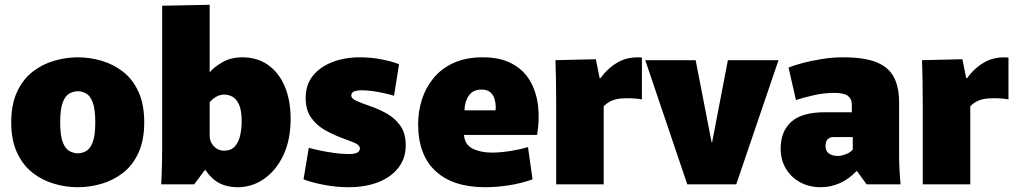

<svg xmlns="http://www.w3.org/2000/svg" viewBox="-20 -772 4260 804"><path d="M306 12Q256 12 206.5 -2.5Q157 -17 116.5 -48.5Q76 -80 51.5 -132.5Q27 -185 27 -260Q27 -335 51.5 -387.5Q76 -440 116.5 -471.5Q157 -503 206.5 -517.5Q256 -532 306 -532Q356 -532 405.5 -517.5Q455 -503 495.5 -471.5Q536 -440 560 -387.5Q584 -335 584 -260Q584 -185 560 -132.5Q536 -80 495.5 -48.5Q455 -17 405.5 -2.5Q356 12 306 12ZM306 -130Q323 -130 340 -139Q357 -148 368 -176Q379 -204 379 -260Q379 -316 368 -344Q357 -372 340 -381Q323 -390 306 -390Q289 -390 271.5 -381Q254 -372 243 -344Q232 -316 232 -260Q232 -204 243 -176Q254 -148 271.5 -139Q289 -130 306 -130Z M975 12Q932 12 899.5 -4.5Q867 -21 840 -60H838L793 0H655Q656 -17 657 -42.5Q658 -68 658.5 -96.5Q659 -125 659 -149.5Q659 -174 659 -189V-748L858 -752V-471H860Q876 -491 911.5 -511.5Q947 -532 995 -532Q1057 -532 1102.5 -500Q1148 -468 1172.5 -410Q1197 -352 1197 -274Q1197 -187 1167 -123Q1137 -59 1086.5 -23.5Q1036 12 975 12ZM918 -141Q947 -141 963 -158.5Q979 -176 985.5 -204Q992 -232 992 -264Q992 -311 980.5 -335Q969 -359 952.5 -367.5Q936 -376 920 -376Q901 -376 884 -366Q867 -356 858 -343V-202Q858 -178 875.5 -159.5Q893 -141 918 -141Z M1438 12Q1389 12 1336.5 2Q1284 -8 1251 -21L1273 -153Q1291 -148 1319 -142Q1347 -136 1379 -131.5Q1411 -127 1440 -127Q1467 -127 1477 -133.5Q1487 -140 1487 -150Q1487 -165 1462.5 -175Q1438 -185 1405 -197Q1373 -209 1339.5 -228Q1306 -247 1283 -279Q1260 -311 1260 -362Q1260 -417 1290 -454.5Q1320 -492 1371.5 -512Q1423 -532 1487 -532Q1534 -532 1577.5 -523.5Q1621 -515 1651 -503L1630 -371Q1614 -376 1590 -381.5Q1566 -387 1540.5 -390.5Q1515 -394 1494 -394Q1477 -394 1464 -389.5Q1451 -385 1451 -372Q1451 -359 1474 -349Q1497 -339 1529 -328Q1562 -317 1597 -298Q1632 -279 1655.5 -247Q1679 -215 1679 -163Q1679 -110 1649 -70.5Q1619 -31 1565 -9.5Q1511 12 1438 12Z M2012 12Q1877 12 1804 -55.5Q1731 -123 1731 -252Q1731 -305 1746.5 -354.5Q1762 -404 1795 -444.5Q1828 -485 1879.5 -508.5Q1931 -532 2002 -532Q2075 -532 2124 -505.5Q2173 -479 2199.5 -433.5Q2226 -388 2233 -329.5Q2240 -271 2229 -207H1923Q1926 -166 1959.5 -149.5Q1993 -133 2040 -133Q2075 -133 2116 -139.5Q2157 -146 2191 -156L2210 -21Q2163 -4 2110.5 4Q2058 12 2012 12ZM1996 -397Q1961 -397 1943.5 -372Q1926 -347 1925 -310H2055Q2056 -315 2056 -322Q2056 -339 2051.5 -356Q2047 -373 2034 -385Q2021 -397 1996 -397Z M2309 0V-343Q2309 -402 2308 -443Q2307 -484 2306 -520L2475 -524L2491 -445H2495Q2524 -486 2567 -511Q2610 -536 2668 -531V-356Q2625 -363 2580.5 -359.5Q2536 -356 2508 -327V0Z M2682 -520H2893L2960 -176H2962L3028 -520H3240L3063 0H2858Z M3417 12Q3368 12 3330 -9Q3292 -30 3270.5 -66.5Q3249 -103 3249 -149Q3249 -222 3293.5 -262Q3338 -302 3435 -302H3547V-336Q3547 -358 3530.5 -370.5Q3514 -383 3474 -383Q3430 -383 3386.5 -373Q3343 -363 3313 -353L3282 -489Q3306 -499 3342.5 -508.5Q3379 -518 3422.5 -525Q3466 -532 3510 -532Q3599 -532 3650 -511.5Q3701 -491 3723 -449Q3745 -407 3745 -342V-119Q3745 -87 3747 -54.5Q3749 -22 3751 0H3609L3569 -55H3566Q3534 -21 3495.5 -4.5Q3457 12 3417 12ZM3489 -119Q3503 -119 3522.5 -126.5Q3542 -134 3551 -146V-198H3470Q3457 -198 3447 -190Q3437 -182 3437 -159Q3437 -139 3451.5 -129Q3466 -119 3489 -119Z M3844 0V-343Q3844 -402 3843 -443Q3842 -484 3841 -520L4010 -524L4026 -445H4030Q4059 -486 4102 -511Q4145 -536 4203 -531V-356Q4160 -363 4115.5 -359.5Q4071 -356 4043 -327V0Z"/></svg>

Font: Murecho Black
Style: Regular
Weight: 900
Designer: Neil Summerour
Foundry: Positype
Version: Version 1.010; ttfautohint (v1.8.3)